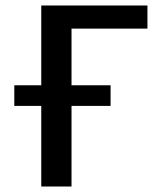

<svg xmlns="http://www.w3.org/2000/svg" viewBox="-20 -678 576 698"><path d="M130 0V-658H240V0ZM181 -574V-658H516V-574ZM32 -293V-368H382V-293Z"/></svg>

Font: Ysabeau SC SemiBold
Style: Regular
Weight: 600
Designer: Christian Thalmann (Catharsis Fonts)
Version: Version 2.001;gftools[0.9.30]; featfreeze: smcp